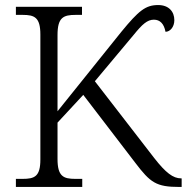

<svg xmlns="http://www.w3.org/2000/svg" viewBox="-20 -741 740 761"><path d="M43 0H306V-32H279C231 -32 208 -42 208 -111V-255L310 -365L516 -96C576 -17 599 0 691 0H700V-34H698C666 -34 637 -56 591 -115L356 -419L510 -603C544 -645 564 -663 590 -663C614 -663 630 -647 636 -615C654 -615 671 -634 671 -661C671 -695 649 -721 607 -721C557 -721 530 -699 461 -615L208 -300V-602C208 -672 231 -682 280 -682H305V-714H43V-682H70C117 -682 140 -672 140 -604V-109C140 -41 117 -32 69 -32H43Z"/></svg>

Font: Noto Serif Light
Style: Regular
Weight: 300
Designer: Monotype Design Team
Foundry: Monotype Imaging Inc.
Version: Version 2.013